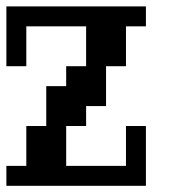

<svg xmlns="http://www.w3.org/2000/svg" viewBox="-20 -567 540 602"><path d="M0 15.6V-46.9H62.5V-171.9H125V-296.9H187.5V-359.4H250V-484.4H62.5V-359.4H0V-546.9H437.5V-484.4H375V-359.4H312.5V-234.4H250V-171.9H187.5V-46.9H375V-171.9H437.5V15.6Z"/></svg>

Font: KH Dot Dougenzaka 16
Style: Regular
Weight: 400
Designer: Original version for X68000 by Keitarou Hiraki (http://hp.vector.co.jp/authors/VA000874/) / TrueType conversion by Homem
Version: Version 1.00.20150527